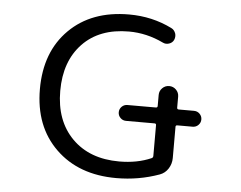

<svg xmlns="http://www.w3.org/2000/svg" viewBox="-53 -829 1105 882"><g transform="rotate(5 500.0 -388.0)"><path d="M536.1 -276.4Q520.5 -276.4 509.8 -287.1Q499 -297.9 499 -313Q499 -328.1 509.8 -338.9Q520.5 -349.6 536.1 -349.6H667Q674.8 -349.6 674.8 -357.4V-408.2Q674.8 -426.8 688 -439.9Q701.2 -453.1 719.7 -453.1Q738.3 -453.1 751.5 -439.9Q764.6 -426.8 764.6 -408.2V-357.4Q764.6 -349.6 772.5 -349.6H842.8Q858.4 -349.6 869.1 -338.9Q879.9 -328.1 879.9 -313Q879.9 -297.9 869.1 -287.1Q858.4 -276.4 842.8 -276.4H772.5Q764.6 -276.4 764.6 -269.5V-125Q764.6 -98.6 750.5 -76.2Q736.3 -53.7 711.9 -44.9Q617.2 -10.7 513.7 -10.7Q339.8 -10.7 234.4 -113.3Q128.9 -215.8 128.9 -387.7Q128.9 -559.6 231.9 -662.1Q335 -764.6 507.8 -764.6Q614.3 -764.6 705.1 -719.7Q719.7 -712.9 725.6 -696.3Q727.5 -690.4 727.5 -683.6Q727.5 -674.8 723.6 -666Q716.8 -652.3 701.7 -647.5Q686.5 -642.6 672.9 -649.4Q595.7 -686.5 513.7 -686.5Q377.9 -686.5 300.3 -605.5Q222.7 -524.4 222.7 -387.7Q222.7 -250 303.2 -168.9Q383.8 -87.9 520.5 -87.9Q603.5 -87.9 668 -116.2Q674.8 -119.1 674.8 -127V-269.5Q674.8 -276.4 667 -276.4Z"/></g></svg>

Font: Rounded Mgen+ 2m regular
Style: Regular
Weight: 400
Designer: [Source Han Sans]
Ryoko NISHIZUKA  (kana & ideographs); Paul D. Hunt (Latin, Greek & Cyrillic); Wenlong ZHANG  (bopomofo
Version: Version 1.059.20150602